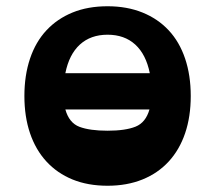

<svg xmlns="http://www.w3.org/2000/svg" viewBox="-20 -580 688 614"><path d="M324 14Q261 14 212 -6Q163 -26 128.5 -63.5Q94 -101 76 -154Q58 -207 58 -273Q58 -339 76 -392.5Q94 -446 128.5 -483Q163 -520 212 -540Q261 -560 324 -560Q386 -560 435.5 -540Q485 -520 519.5 -483Q554 -446 572 -392.5Q590 -339 590 -273Q590 -207 572 -154Q554 -101 519.5 -63.5Q485 -26 435.5 -6Q386 14 324 14ZM324 -469Q270 -469 235.5 -437.5Q201 -406 189 -346H459Q447 -406 412.5 -437.5Q378 -469 324 -469ZM189 -230Q201 -187 234 -174.5Q267 -162 324 -162Q381 -162 413.5 -175Q446 -188 458 -230Z"/></svg>

Font: OpenDyslexic3
Style: Bold
Weight: 700
Designer: Abelardo Gonzalez
Version: Version 1.000;PS 001.001;hotconv 1.0.56